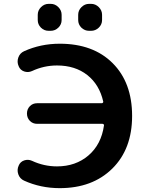

<svg xmlns="http://www.w3.org/2000/svg" viewBox="-20 -967 732 997"><path d="M443 -947H453Q476 -947 493 -930Q510 -913 510 -890V-863Q510 -840 493 -823.5Q476 -807 453 -807H443Q419 -807 402.5 -823.5Q386 -840 386 -863V-890Q386 -913 403 -930Q420 -947 443 -947ZM243 -947Q266 -947 283 -930Q300 -913 300 -890V-863Q300 -840 283 -823.5Q266 -807 243 -807H233Q209 -807 192.5 -823.5Q176 -840 176 -863V-890Q176 -913 193 -930Q210 -947 233 -947ZM276 -103Q373 -103 439.5 -160Q506 -217 520 -316Q521 -319 518 -321.5Q515 -324 512 -324H173Q150 -324 135 -339.5Q120 -355 120 -377.5Q120 -400 135 -415.5Q150 -431 173 -431H509Q512 -431 514.5 -434Q517 -437 516 -440Q496 -528 433 -577.5Q370 -627 276 -627Q208 -627 146 -598Q126 -589 105.5 -596Q85 -603 77 -623Q67 -645 75 -668Q83 -691 105 -701Q191 -740 290 -740Q464 -740 565 -639Q666 -538 666 -365Q666 -193 563 -91.5Q460 10 290 10Q191 10 105 -29Q83 -39 75 -62Q67 -85 77 -107Q85 -127 105.5 -134Q126 -141 146 -132Q208 -103 276 -103Z"/></svg>

Font: Rounded Mplus 1c Bold
Style: Bold
Weight: 700
Version: Version 1.059.20150529